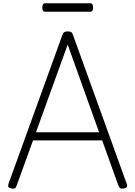

<svg xmlns="http://www.w3.org/2000/svg" viewBox="-20 -1146 832 1180"><path d="M52 13Q36 10 32 3Q28 -4 32 -16L363 -930Q367 -943 374.5 -948Q382 -953 396 -953Q411 -953 418 -948Q425 -943 429 -930L759 -16Q764 -4 759.5 3Q755 10 739 13Q725 15 718.5 10.5Q712 6 706 -10L608 -283H183L84 -10Q79 6 72.5 10.5Q66 15 52 13ZM201 -333H589L396 -872ZM259 -1074Q248 -1074 244 -1080.5Q240 -1087 240 -1099Q240 -1112 244 -1119Q248 -1126 259 -1126H533Q544 -1126 548 -1119Q552 -1112 552 -1099Q552 -1087 548 -1080.5Q544 -1074 533 -1074Z"/></svg>

Font: Playwrite US Modern ExtraLight
Style: Regular
Weight: 250
Designer: Veronika Burian, José Scaglione
Foundry: TypeTogether
Version: Version 1.003